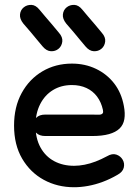

<svg xmlns="http://www.w3.org/2000/svg" viewBox="-20 -775 588 806"><path d="M170 -294Q145 -294 132 -280.5Q119 -267 119 -249Q119 -231 132 -217.5Q145 -204 170 -204Q191 -204 212.5 -204Q234 -204 257.5 -204Q281 -204 308 -204Q335 -204 367 -204Q409 -204 437.5 -212Q466 -220 482 -235.5Q498 -251 502 -275Q506 -299 500 -330Q490 -385 459.5 -424.5Q429 -464 383 -486Q337 -508 282 -508Q213 -508 158 -475.5Q103 -443 71 -384.5Q39 -326 39 -248Q39 -167 73 -109Q107 -51 164 -20Q221 11 291 11Q319 11 349.5 5.5Q380 0 411 -11.5Q442 -23 473 -41Q495 -53 499.5 -71Q504 -89 495 -104.5Q486 -120 468.5 -126Q451 -132 429 -119Q405 -106 381.5 -97Q358 -88 335 -83.5Q312 -79 291 -79Q244 -79 207.5 -98.5Q171 -118 150 -156Q129 -194 129 -248Q129 -299 148.5 -337.5Q168 -376 202.5 -397Q237 -418 282 -418Q316 -418 343 -405.5Q370 -393 387.5 -369.5Q405 -346 412 -314Q414 -304 411.5 -300Q409 -296 403.5 -294.5Q398 -293 388.5 -293.5Q379 -294 367 -294Q334 -294 299.5 -294Q265 -294 232 -294Q199 -294 170 -294ZM258 -676Q275 -657 289 -640Q303 -623 315.5 -608Q328 -593 339 -580Q355 -561 373.5 -560Q392 -559 405.5 -570Q419 -581 421.5 -600Q424 -619 407 -638Q391 -658 376.5 -674.5Q362 -691 349.5 -706Q337 -721 326 -734Q310 -754 291.5 -754.5Q273 -755 259.5 -744Q246 -733 244 -714.5Q242 -696 258 -676ZM78 -676Q95 -657 109 -640Q123 -623 135.5 -608Q148 -593 159 -580Q175 -561 193.5 -560Q212 -559 225.5 -570Q239 -581 241.5 -600Q244 -619 227 -638Q211 -658 196.5 -674.5Q182 -691 169.5 -706Q157 -721 146 -734Q130 -754 111.5 -754.5Q93 -755 79.5 -744Q66 -733 64 -714.5Q62 -696 78 -676Z"/></svg>

Font: Tilt Neon
Style: Regular
Weight: 400
Designer: Andy Clymer
Foundry: Andy Clymer
Version: Version 1.000